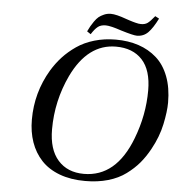

<svg xmlns="http://www.w3.org/2000/svg" viewBox="-58 -896 904 966"><g transform="rotate(5 394.5 -413.5)"><path d="M352.1 -735.8Q360.8 -753.4 365.5 -762Q370.1 -770.5 381.3 -786.9Q392.6 -803.2 402.8 -811.5Q413.1 -819.8 429.2 -826.9Q445.3 -834 463.9 -834Q490.7 -834 543 -814.9Q546.9 -813.5 558.8 -809.6Q570.8 -805.7 576.2 -804.2Q581.5 -802.7 590.6 -800.3Q599.6 -797.9 606.4 -796.9Q613.3 -795.9 619.1 -795.9Q639.2 -795.9 652.1 -805.2Q665 -814.5 687 -841.8L707 -831.1Q682.6 -782.2 659.7 -759Q636.7 -735.8 603 -735.8Q585.4 -735.8 522.9 -754.9Q466.8 -773.9 442.9 -773.9Q418.9 -773.9 403.8 -762.5Q388.7 -751 371.1 -723.1ZM113.8 -270Q113.8 -406.2 183.1 -522.9Q206.5 -561.5 235.4 -592.8Q264.2 -624 302.7 -650.6Q341.3 -677.2 391.8 -692.1Q442.4 -707 500 -707Q563.5 -707 615.2 -689.7Q667 -672.4 706.3 -637.7Q745.6 -603 767.3 -546.1Q789.1 -489.3 789.1 -414.1Q789.1 -369.6 775.4 -304.4Q761.7 -239.3 726.1 -174.8Q703.6 -133.8 677.2 -102.5Q650.9 -71.3 613 -43.2Q575.2 -15.1 522.9 0Q470.7 15.1 407.2 15.1Q334 15.1 277.6 -6.1Q221.2 -27.3 185.5 -65.7Q149.9 -104 131.8 -155.8Q113.8 -207.5 113.8 -270ZM219.2 -230Q219.2 -127.9 267.1 -74Q314.9 -20 397.9 -20Q560.5 -20 637.2 -220.2Q684.1 -341.3 684.1 -465.8Q684.1 -568.8 636.5 -620.4Q588.9 -671.9 503.9 -671.9Q361.8 -671.9 280.8 -503.9Q219.2 -373.5 219.2 -230Z"/></g></svg>

Font: Linguistics Pro
Style: Italic
Weight: 400
Italic angle: -12°
Designer: Stefan Peev, Context Ltd
Foundry: Stefan Peev, Context Ltd
Version: Version 001.000